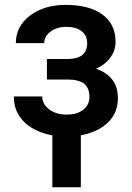

<svg xmlns="http://www.w3.org/2000/svg" viewBox="-20 -558 551 799"><path d="M37.6 0ZM460.9 -383.8Q460.9 -348.6 439.7 -319.1Q418.5 -289.6 379.9 -272Q470.7 -240.2 470.7 -149.4Q470.7 -76.7 411.6 -33.4Q352.5 9.8 253.4 9.8Q192.9 9.8 143.1 -10.5Q93.3 -30.8 65.4 -68.1Q37.6 -105.5 37.6 -156.7H155.8Q155.8 -124.5 184.6 -102.8Q213.4 -81.1 257.3 -81.1Q300.8 -81.1 326.4 -101.3Q352.1 -121.6 352.1 -154.3Q352.1 -192.9 329.6 -210Q307.1 -227.1 260.3 -227.1H175.3V-312.5H263.2Q342.8 -313.5 342.8 -377.9Q342.8 -410.2 319.8 -428.2Q296.9 -446.3 256.8 -446.3Q217.8 -446.3 190.9 -427Q164.1 -407.7 164.1 -378.4H45.9Q45.9 -448.2 104.5 -492.9Q163.1 -537.6 253.4 -537.6Q351.6 -537.6 406.2 -497.6Q460.9 -457.5 460.9 -383.8ZM316.4 221.2H197.8V-42H316.4Z"/></svg>

Font: Roboto-o Medium
Style: Regular
Weight: 500
Designer: Google
Version: Version 2.134; 2016; ttfautohint (v1.6)